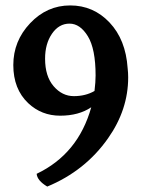

<svg xmlns="http://www.w3.org/2000/svg" viewBox="-20 -716 527 707"><path d="M328 -381Q332 -414 332 -438Q332 -536 303.5 -582.5Q275 -629 236 -629Q197 -629 171.5 -592Q146 -555 146 -500Q146 -435 177.5 -398.5Q209 -362 252 -362Q295 -362 328 -381ZM452 -431Q452 -312 378 -207Q294 -87 154 -29Q117 -51 115 -76Q268 -149 316 -321Q270 -290 201.5 -290Q133 -290 84 -336Q29 -388 29 -476.5Q29 -565 91 -630.5Q153 -696 238.5 -696Q324 -696 383.5 -633Q443 -570 450 -465Q452 -448 452 -431Z"/></svg>

Font: Halant Semibold
Style: Regular
Weight: 600
Version: Version 1.100;PS 1.0;hotconv 1.0.78;makeotf.lib2.5.61930; tt